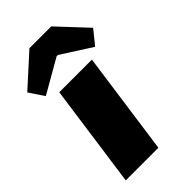

<svg xmlns="http://www.w3.org/2000/svg" viewBox="-255 -808 878 878"><g transform="rotate(-45 184.0 -369.5)"><path d="M395 -599 340 -531 193 -625H185L21 -531L-27 -603L123 -739H264ZM218 0H7L77 -500H288Z"/></g></svg>

Font: Exo 2.0 Black
Style: Italic
Weight: 900
Italic angle: -8°
Designer: Natanael Gama
Version: Version 1.001;PS 001.001;hotconv 1.0.70;makeotf.lib2.5.58329